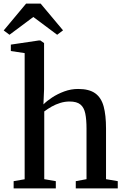

<svg xmlns="http://www.w3.org/2000/svg" viewBox="-46 -1043 689 1063"><path d="M90.5 -50.5V-749L14 -760.5V-796L169 -819H177.5L198 -804.5V-548.5L194.5 -465Q212.5 -483.5 242.5 -503.2Q272.5 -523 309.8 -536.8Q347 -550.5 386.5 -550.5Q447.5 -550.5 481 -526.5Q514.5 -502.5 527.8 -454Q541 -405.5 541 -331.5V-51L606 -40V0H373.5V-40L433 -51V-331Q433 -381 426.2 -414.2Q419.5 -447.5 399.5 -464.2Q379.5 -481 339 -481Q313 -481 287.8 -473.2Q262.5 -465.5 240 -452.8Q217.5 -440 199 -426V-51L263 -40V0H29.5V-40ZM6.5 -850.5 -25.5 -874.5 98.5 -1023H179L303 -875L270.5 -850.5L138.5 -949Z"/></svg>

Font: Merriweather 60pt Medium
Style: Regular
Weight: 500
Version: Version 2.100